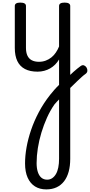

<svg xmlns="http://www.w3.org/2000/svg" viewBox="-20 -535 693 1479"><path d="M481 82Q497 65 513 49.5Q529 34 545 19.5Q561 5 575.5 -6.5Q590 -18 601 -26Q615 -36 627 -31.5Q639 -27 646.5 -15Q654 -3 653 11Q652 25 638 35Q626 43 610 57.5Q594 72 575.5 89.5Q557 107 538.5 125.5Q520 144 503 160ZM337 924Q286 924 249.5 901Q213 878 193 833.5Q173 789 173 724Q173 665 184.5 600Q196 535 219.5 466Q243 397 279 329Q315 261 365 197Q381 177 398.5 157Q416 137 435 119V-77Q422 -55 404.5 -37.5Q387 -20 366 -8Q345 4 320.5 10.5Q296 17 269 17Q211 17 172 -3.5Q133 -24 113.5 -64.5Q94 -105 94 -166V-489Q94 -502 104.5 -508.5Q115 -515 136 -515Q158 -515 169 -508.5Q180 -502 180 -489V-166Q180 -131 191 -107Q202 -83 224.5 -71Q247 -59 280 -59Q308 -59 332 -68Q356 -77 375.5 -92.5Q395 -108 410 -130Q425 -152 435 -177V-489Q435 -502 445.5 -508.5Q456 -515 478 -515Q499 -515 510 -508.5Q521 -502 521 -489V688Q521 744 509 787.5Q497 831 473.5 861.5Q450 892 415.5 908Q381 924 337 924ZM343 849Q365 849 382 837.5Q399 826 411 805.5Q423 785 429 755Q435 725 435 688V231Q426 240 417 249.5Q408 259 399 270Q367 316 342 371.5Q317 427 299 486.5Q281 546 271.5 606Q262 666 262 722Q262 761 271.5 790Q281 819 299 834Q317 849 343 849Z"/></svg>

Font: Playwrite BE WAL
Style: Regular
Weight: 400
Designer: Veronika Burian, José Scaglione
Foundry: TypeTogether
Version: Version 1.002